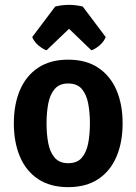

<svg xmlns="http://www.w3.org/2000/svg" viewBox="-20 -756 561 790"><path d="M484.5 -248.5Q484.5 -170 459 -110.8Q433.5 -51.5 383.8 -18.8Q334 14 260.5 14Q186.5 14 136.8 -19.2Q87 -52.5 62 -111.5Q37 -170.5 37 -248.5Q37 -326.5 62.2 -385.5Q87.5 -444.5 137.2 -477.5Q187 -510.5 260.5 -510.5Q334.5 -510.5 384.2 -477.2Q434 -444 459.2 -385.2Q484.5 -326.5 484.5 -248.5ZM171.5 -248.5Q171.5 -204.5 178.5 -167.2Q185.5 -130 205 -107.2Q224.5 -84.5 260.5 -84.5Q297.5 -84.5 316.8 -107.2Q336 -130 343 -167.2Q350 -204.5 350 -248.5Q350 -292 343 -329.5Q336 -367 316.8 -389.8Q297.5 -412.5 260.5 -412.5Q224.5 -412.5 205 -389.8Q185.5 -367 178.5 -329.5Q171.5 -292 171.5 -248.5ZM320.5 -729 415 -603.5Q406.5 -583 388.5 -568.2Q370.5 -553.5 356 -549L264 -637.5L171.5 -549Q157.5 -553.5 139.2 -568.2Q121 -583 112.5 -603.5L207 -729Q218.5 -732 233.2 -734Q248 -736 264 -736Q279.5 -736 294.2 -734Q309 -732 320.5 -729Z"/></svg>

Font: Signika SemiBold
Style: Regular
Weight: 600
Designer: Anna Giedry
Foundry: Anna Giedry
Version: Version 2.001